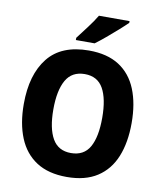

<svg xmlns="http://www.w3.org/2000/svg" viewBox="-99 -1103 927 1099"><g transform="rotate(10 364.0 -553.5)"><path d="M677 -451Q677 -338 643.5 -255.5Q610 -173 540.5 -128Q471 -83 364 -83Q257 -83 187.5 -128Q118 -173 84 -256Q50 -339 50 -452Q50 -623 127.5 -720.5Q205 -818 365 -818Q472 -818 541 -773.5Q610 -729 643.5 -646.5Q677 -564 677 -451ZM222 -451Q222 -341 256 -281.5Q290 -222 364 -222Q439 -222 472.5 -281Q506 -340 506 -451Q506 -562 472.5 -621.5Q439 -681 365 -681Q290 -681 256 -621Q222 -561 222 -451ZM564 -1014Q546 -996 514.5 -968Q483 -940 449 -911.5Q415 -883 389 -864H280V-877Q305 -910 335.5 -950Q366 -990 386 -1024H564Z"/></g></svg>

Font: Noto Sans Telugu UI SemiCondensed ExtraBold
Style: Regular
Weight: 800
Width: 4
Designer: Jelle Bosma - Monotype Design Team
Foundry: Monotype Imaging Inc.
Version: Version 2.005; ttfautohint (v1.8.4.7-5d5b)